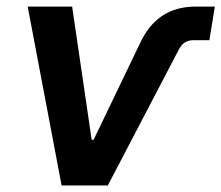

<svg xmlns="http://www.w3.org/2000/svg" viewBox="-20 -566 676 586"><path d="M168 0 64.5 -545.9H200.2L259.8 -139.2H265.6L406.7 -432.6Q432.6 -489.3 474.9 -517.6Q517.1 -545.9 577.6 -545.9H635.7L619.1 -443.4H571.3Q556.2 -443.4 545.2 -437Q534.2 -430.7 525.9 -415L309.1 0Z"/></svg>

Font: Inter SemiBold
Style: Italic
Weight: 600
Italic angle: -9.3988°
Designer: Rasmus Andersson
Foundry: rsms
Version: Version 4.001;git-66647c0bb